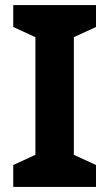

<svg xmlns="http://www.w3.org/2000/svg" viewBox="-20 -734 429 754"><path d="M357 0H32V-86L119 -126V-588L32 -628V-714H357V-628L270 -588V-126L357 -86Z"/></svg>

Font: Noto Sans Bengali
Style: Bold
Weight: 700
Designer: Jelle Bosma - Monotype Design Team
Foundry: Monotype Imaging Inc.
Version: Version 2.003; ttfautohint (v1.8.4.7-5d5b)